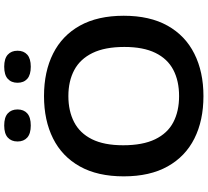

<svg xmlns="http://www.w3.org/2000/svg" viewBox="-57 -922 988 914"><g transform="rotate(-90 437.0 -465.0)"><path d="M436.5 9.5Q320.5 9.5 234.8 -33.5Q149 -76.5 101.8 -161Q54.5 -245.5 54.5 -370Q54.5 -494.5 101.8 -579Q149 -663.5 235 -706.5Q321 -749.5 436.5 -749.5Q553 -749.5 639 -706.2Q725 -663 772 -578.5Q819 -494 819 -370Q819 -246 771.8 -161.5Q724.5 -77 638.2 -33.8Q552 9.5 436.5 9.5ZM436.5 -106.5Q509 -106.5 561.5 -134Q614 -161.5 642.2 -219.2Q670.5 -277 670.5 -367Q670.5 -459.5 641.8 -518.5Q613 -577.5 560.5 -605.5Q508 -633.5 436.5 -633.5Q365.5 -633.5 312.8 -606.2Q260 -579 231.2 -521.2Q202.5 -463.5 202.5 -373Q202.5 -279.5 231 -220.5Q259.5 -161.5 312 -134Q364.5 -106.5 436.5 -106.5ZM576.5 -812.5Q537.5 -812.5 518.8 -829.2Q500 -846 500 -875.5Q500 -905 518.8 -922Q537.5 -939 576.5 -939Q615 -939 633.8 -922Q652.5 -905 652.5 -875.5Q652.5 -846 633.8 -829.2Q615 -812.5 576.5 -812.5ZM296.5 -812.5Q258 -812.5 239.2 -829.2Q220.5 -846 220.5 -875.5Q220.5 -905 239.2 -922Q258 -939 296.5 -939Q335.5 -939 354.2 -922Q373 -905 373 -875.5Q373 -846 354.2 -829.2Q335.5 -812.5 296.5 -812.5Z"/></g></svg>

Font: Encode Sans SC Expanded SemiBold
Style: Regular
Weight: 600
Width: 7
Designer: Multiple Designers
Foundry: Impallari Type
Version: Version 3.002